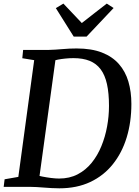

<svg xmlns="http://www.w3.org/2000/svg" viewBox="-25 -1014 753 1042"><path d="M100.5 -743H237.5Q275 -744 313.8 -747.5Q352.5 -751 390.5 -751Q471.5 -751 528 -729Q584.5 -707 620 -666.8Q655.5 -626.5 671.8 -571.2Q688 -516 688 -450Q688 -351.5 662.5 -268Q637 -184.5 587.2 -122.5Q537.5 -60.5 464.8 -26.2Q392 8 297 8Q276 8 255.2 6.8Q234.5 5.5 214 4Q193.5 2.5 173.8 1.2Q154 0 135 0H-5L0 -41L74.5 -54L160.5 -687.5L96 -698ZM184.5 -22.5 171 -65Q181 -60.5 203.5 -56Q226 -51.5 251.5 -48.2Q277 -45 295.5 -45Q352.5 -45 396.5 -68Q440.5 -91 472.5 -130.5Q504.5 -170 525.2 -220.8Q546 -271.5 556.2 -327.5Q566.5 -383.5 566.5 -439Q566.5 -508.5 555.5 -557.8Q544.5 -607 521.2 -638Q498 -669 461.5 -683.8Q425 -698.5 374 -698.5Q351.5 -698.5 329.8 -696.2Q308 -694 291 -690.8Q274 -687.5 263.5 -684.5L280 -718.5ZM375 -815.5 278 -970 319 -994.5Q344 -968 369 -941.8Q394 -915.5 419 -889Q452.5 -915.5 486.5 -941.8Q520.5 -968 554.5 -994.5L591.5 -970.5L445 -815.5Z"/></svg>

Font: Merriweather 20pt Medium
Style: Italic
Weight: 500
Italic angle: -7.8°
Version: Version 2.101